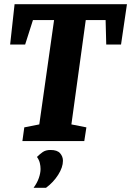

<svg xmlns="http://www.w3.org/2000/svg" viewBox="-20 -668 621 909"><path d="M86 0 95 -65 166 -79 236 -573H136L99 -457H28L49 -648H581L553 -457H483L480 -573H386L318 -79L389 -65L379 0ZM139 221Q156 198 164 174.5Q172 151 172 132Q172 118 168.5 103.5Q165 89 155 75Q167 63 181.5 52.5Q196 42 219 42Q251 42 264.5 57.5Q278 73 278 93Q278 124 255.5 159.5Q233 195 198 221Z"/></svg>

Font: Faustina Light ExtraBold
Style: Italic
Weight: 800
Italic angle: -8°
Version: Version 1.200